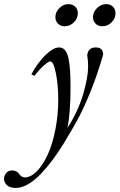

<svg xmlns="http://www.w3.org/2000/svg" viewBox="-126 -659 591 948"><path d="M378.9 -529.3Q358.9 -529.3 345.9 -542.2Q333 -555.2 333 -574.2Q333 -599.6 353 -619.1Q373 -638.7 397.9 -638.7Q418.5 -638.7 431.4 -626Q444.3 -613.3 444.3 -593.8Q444.3 -567.9 424.8 -548.6Q405.3 -529.3 378.9 -529.3ZM192.9 -529.3Q172.9 -529.3 160.2 -542.2Q147.5 -555.2 147.5 -574.2Q147.5 -599.6 167.2 -619.1Q187 -638.7 211.9 -638.7Q232.4 -638.7 245.4 -626Q258.3 -613.3 258.3 -593.8Q258.3 -567.9 238.8 -548.6Q219.2 -529.3 192.9 -529.3ZM-46.9 269Q-79.1 269 -92.8 254.4Q-106.4 239.7 -106.4 224.6Q-106.4 210.4 -96.2 196.5Q-85.9 182.6 -65.9 182.6Q-43.5 182.6 -30.8 200.7Q-19.5 216.8 -3.9 216.8Q26.4 216.8 56.2 186.3Q85.9 155.8 109.4 105Q132.8 54.2 147.2 -18.1Q161.6 -90.3 161.6 -168Q161.6 -238.8 149.9 -297.4Q138.2 -356 122.1 -356Q113.3 -356 91.1 -336.2Q68.8 -316.4 43.9 -284.7L28.8 -292Q59.6 -349.1 98.4 -387Q137.2 -424.8 165.5 -424.8Q183.6 -424.8 195.3 -411.1Q207 -397.5 212.6 -368.2Q218.3 -338.9 220.2 -306.9Q222.2 -274.9 222.2 -225.6Q222.2 -106.4 207.5 -28.3Q260.3 -110.4 284.7 -194.1Q309.1 -277.8 309.1 -329.6Q309.1 -359.9 304.7 -386.2Q309.1 -424.8 346.2 -424.8Q383.3 -424.8 383.3 -389.6Q355 -291 322.3 -210.2Q289.6 -129.4 261.7 -77.1Q233.9 -24.9 188.5 49.3Q162.1 92.3 134.5 129.4Q106.9 166.5 76.2 199Q45.4 231.4 13.4 250.2Q-18.6 269 -46.9 269Z"/></svg>

Font: Elstob 18pt
Style: Italic
Weight: 400
Italic angle: -20°
Designer: Peter S. Baker
Version: Version 1.015